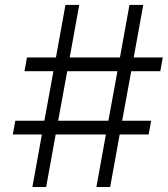

<svg xmlns="http://www.w3.org/2000/svg" viewBox="-20 -747 672 767"><path d="M41.2 -264.6H157.3L193.5 -462.7H77.8L87.7 -517.4H203.5L241.5 -727.3H296.5L258.5 -517.4H459.2L497.2 -727.3H552.2L514.2 -517.4H630.3L620.4 -462.7H504.3L468 -264.6H583.8L573.9 -209.9H458.1L420.1 0H365.1L403.1 -209.9H202.4L164.4 0H109.4L147.4 -209.9H31.2ZM212.4 -264.6H413L449.2 -462.7H248.6Z"/></svg>

Font: Inter P Light
Style: Italic
Weight: 300
Italic angle: 9.39999°
Designer: Rasmus Andersson
Foundry: rsms
Version: Version 3.018;git-588b23468